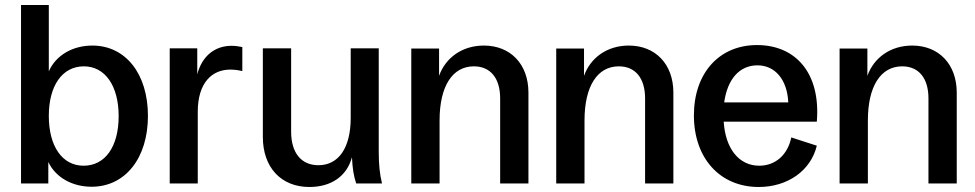

<svg xmlns="http://www.w3.org/2000/svg" viewBox="-20 -733 3895 767"><path d="M346 13C481 13 571 -102 571 -270C571 -439 481 -551 349 -551C270 -551 203 -512 175 -448V-713H64V0H173V-86C202 -24 269 13 346 13ZM314 -71C229 -71 175 -148 175 -270C175 -391 229 -468 315 -468C400 -468 454 -390 454 -269C454 -147 400 -71 314 -71Z M658 0H770V-286C770 -404 828 -455 900 -455C915 -455 932 -453 948 -449V-545C934 -548 920 -550 905 -550C838 -550 787 -509 768 -436V-540H658Z M1216 14C1304 14 1366 -30 1386 -105C1388 -61 1393 -29 1403 0H1506C1497 -37 1493 -76 1493 -125V-540H1381V-262C1381 -143 1333 -73 1252 -73C1183 -73 1143 -123 1143 -207V-540H1030V-186C1030 -64 1103 14 1216 14Z M1623 0H1736V-252C1736 -388 1787 -468 1873 -468C1939 -468 1978 -421 1978 -340V0H2091V-363C2091 -477 2019 -551 1913 -551C1827 -551 1760 -503 1734 -430V-539H1623Z M2202 0H2315V-252C2315 -388 2366 -468 2452 -468C2518 -468 2557 -421 2557 -340V0H2670V-363C2670 -477 2598 -551 2492 -551C2406 -551 2339 -503 2313 -430V-539H2202Z M3011 14C3126 14 3219 -51 3243 -151L3141 -184C3127 -115 3078 -71 3013 -71C2932 -71 2878 -139 2871 -247H3243C3259 -438 3161 -553 3004 -553C2853 -553 2752 -441 2752 -272C2752 -101 2856 14 3011 14ZM2873 -324C2886 -417 2934 -472 3006 -472C3076 -472 3125 -415 3129 -324Z M3334 0H3447V-252C3447 -388 3498 -468 3584 -468C3650 -468 3689 -421 3689 -340V0H3802V-363C3802 -477 3730 -551 3624 -551C3538 -551 3471 -503 3445 -430V-539H3334Z"/></svg>

Font: Ronzino Medium
Style: Regular
Weight: 500
Designer: Nunzio Mazzaferro
Foundry: Collletttivo
Version: Version 1.000;Glyphs 3.3 (3337)